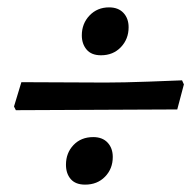

<svg xmlns="http://www.w3.org/2000/svg" viewBox="-20 -521 527 521"><path d="M202 -425Q202 -457 223 -479Q244 -501 276 -501Q301 -501 315 -486Q329 -471 329 -447Q329 -415 308 -393Q287 -371 254 -371Q228 -371 215 -386.5Q202 -402 202 -425ZM461 -224 243 -223 23 -222 18 -232 38 -298 266 -297Q314 -297 383 -299.5Q452 -302 474 -303L479 -292ZM159 -74Q159 -106 179.5 -127.5Q200 -149 233 -149Q258 -149 272 -134Q286 -119 286 -95Q286 -63 265 -41.5Q244 -20 211 -20Q185 -20 172 -35Q159 -50 159 -74Z"/></svg>

Font: Alegreya SC Medium
Style: Italic
Weight: 500
Italic angle: -7°
Designer: Juan Pablo del Peral
Foundry: Huerta Tipografica
Version: Version 2.007; ttfautohint (v1.6)